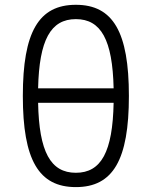

<svg xmlns="http://www.w3.org/2000/svg" viewBox="-20 -762 626 792"><path d="M293 9.8C446.3 9.8 511.7 -102.5 511.7 -366.2C511.7 -629.9 446.3 -742.2 293 -742.2C139.6 -742.2 74.2 -629.9 74.2 -366.2C74.2 -102.5 139.6 9.8 293 9.8ZM293 -49.3C188.5 -49.3 141.1 -135.7 137.2 -337.9H448.7C444.8 -135.7 397.5 -49.3 293 -49.3ZM137.2 -397.5C141.6 -597.2 189 -683.1 293 -683.1C397 -683.1 444.3 -597.2 448.7 -397.5Z"/></svg>

Font: Cascadia Code PL Light
Style: Regular
Weight: 300
Monospace: yes
Designer: Aaron Bell
Foundry: Saja Typeworks
Version: Version 2404.023